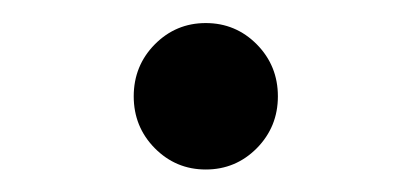

<svg xmlns="http://www.w3.org/2000/svg" viewBox="-20 -137 362 169"><path d="M116.2 -6.6Q97.7 -25.4 97.7 -52.2Q97.7 -79.1 116.2 -97.9Q134.8 -116.7 161.1 -116.7Q187.5 -116.7 206.1 -97.9Q224.6 -79.1 224.6 -52.2Q224.6 -25.4 206.1 -6.6Q187.5 12.2 161.1 12.2Q134.8 12.2 116.2 -6.6Z"/></svg>

Font: Modern Antiqua
Style: Regular
Weight: 500
Version: Version 1.0